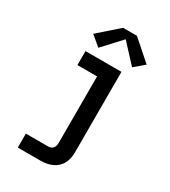

<svg xmlns="http://www.w3.org/2000/svg" viewBox="-232 -876 1064 1202"><g transform="rotate(30 300.0 -274.5)"><path d="M97 215V114H259Q269 114 278.5 110Q288 106 294 98Q300 90 302 80Q304 70 304 60V-419H162V-520H422V60Q422 82 418 103Q414 124 404 143Q394 162 378 176.5Q362 191 342.5 199.5Q323 208 302 211.5Q281 215 259 215ZM221 -578 150 -638 293 -764H393L536 -638L465 -578L343 -710Z"/></g></svg>

Font: Iosevka SS04 Extended
Style: Bold
Weight: 700
Width: 7
Monospace: yes
Designer: Belleve Invis
Foundry: Belleve Invis
Version: Version 19.0.0; ttfautohint (v1.8.4)